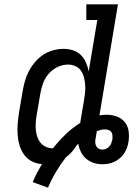

<svg xmlns="http://www.w3.org/2000/svg" viewBox="-20 -755 640 892"><path d="M203 117 132 91Q141 69 152 48Q163 27 175 7Q150 6 128 -5.5Q106 -17 92 -36.5Q78 -56 71 -79Q64 -102 62 -127.5Q60 -153 62 -178.5Q64 -204 68 -230L85 -330Q89 -354 95.5 -377.5Q102 -401 114 -424Q126 -447 143 -467Q160 -487 181.5 -501Q203 -515 227.5 -521.5Q252 -528 276 -528Q299 -528 320 -521Q341 -514 356 -499Q371 -484 379.5 -464.5Q388 -445 392 -423L432 -662H381V-735H528L442 -219Q450 -220 458 -221Q466 -222 474 -222Q499 -222 522 -214Q545 -206 559.5 -188Q574 -170 577.5 -146Q581 -122 577 -97Q575 -83 570 -69Q565 -55 557 -42.5Q549 -30 537 -20Q525 -10 511.5 -3.5Q498 3 483.5 5.5Q469 8 455 8Q434 8 414.5 1.5Q395 -5 380 -18Q365 -31 356 -49Q347 -67 344 -87Q342 -85 339 -82.5Q336 -80 334 -77Q325 -62 313 -48.5Q301 -35 286 -24Q261 8 240 43.5Q219 79 203 117ZM226 -66Q253 -100 284.5 -130.5Q316 -161 353 -184Q353 -187 353.5 -189Q354 -191 354 -193L371 -293Q374 -311 375.5 -329Q377 -347 375.5 -364Q374 -381 369.5 -397.5Q365 -414 355.5 -427.5Q346 -441 330 -448Q314 -455 296 -455Q271 -455 247 -443.5Q223 -432 205.5 -411.5Q188 -391 179.5 -366.5Q171 -342 167 -318L150 -218Q147 -201 146 -184Q145 -167 146.5 -150.5Q148 -134 153.5 -118.5Q159 -103 169 -91Q179 -79 194 -72.5Q209 -66 226 -66ZM455 -60Q464 -60 472.5 -63.5Q481 -67 487.5 -74Q494 -81 497 -89.5Q500 -98 502 -107Q503 -116 502.5 -125Q502 -134 497.5 -141Q493 -148 484.5 -151Q476 -154 467 -154Q458 -154 448.5 -151.5Q439 -149 430 -146Q429 -137 427 -128.5Q425 -120 424 -111Q422 -102 422.5 -93Q423 -84 427 -76.5Q431 -69 438.5 -64.5Q446 -60 455 -60Z"/></svg>

Font: Iosevka Etoile Oblique
Style: Regular
Weight: 400
Italic angle: -9°
Designer: Belleve Invis
Foundry: Belleve Invis
Version: Version 15.5.2; ttfautohint (v1.8.4)